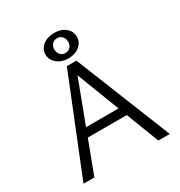

<svg xmlns="http://www.w3.org/2000/svg" viewBox="-199 -1007 1078 1147"><g transform="rotate(-30 340.5 -434.0)"><path d="M232 -782Q232 -819 263 -843.5Q294 -868 341 -868Q388 -868 418 -843.5Q448 -819 448 -780Q448 -743 417.5 -718Q387 -693 340 -693Q294 -693 263 -718.5Q232 -744 232 -782ZM293 -782Q293 -759 306.5 -744.5Q320 -730 341 -730Q361 -730 374.5 -744Q388 -758 388 -780Q388 -803 374.5 -817.5Q361 -832 340 -832Q320 -832 306.5 -818Q293 -804 293 -782ZM472 -226H203L118 0H43L308 -658H374L638 0H559ZM449 -285 336 -579 225 -285Z"/></g></svg>

Font: Ysabeau SC
Style: Regular
Weight: 400
Designer: Christian Thalmann (Catharsis Fonts)
Version: Version 0.003